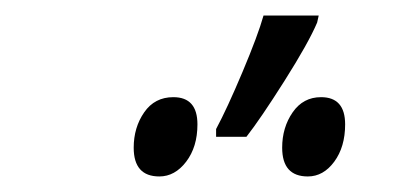

<svg xmlns="http://www.w3.org/2000/svg" viewBox="-20 -858 516 247"><path d="M297 -682Q315 -705 346 -754Q377 -803 388 -829L390 -838H319Q312 -813 292 -765.5Q272 -718 258 -692V-682ZM424 -698Q424 -733 393 -733Q370 -733 356.5 -713.5Q343 -694 343 -668Q343 -631 376 -631Q396 -631 410 -650Q424 -669 424 -698ZM234 -698Q234 -733 203 -733Q179 -733 165.5 -713.5Q152 -694 152 -668Q152 -631 185 -631Q205 -631 219.5 -650Q234 -669 234 -698Z"/></svg>

Font: Noto Sans Display Condensed
Style: Italic
Weight: 400
Width: 3
Designer: Monotype Design team
Foundry: Monotype Imaging Inc.
Version: 1.000